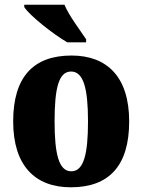

<svg xmlns="http://www.w3.org/2000/svg" viewBox="-20 -786 605 816"><path d="M266 -606H346V-619C321 -657 272 -721 254 -766H83V-756C105 -721 204 -642 266 -606ZM281 10C444 10 529 -82 529 -270C529 -458 436 -550 284 -550C121 -550 36 -458 36 -270C36 -82 129 10 281 10ZM283 -58C230 -58 212 -131 212 -270C212 -410 229 -482 282 -482C335 -482 354 -410 354 -270C354 -131 336 -58 283 -58Z"/></svg>

Font: Noto Serif Ethiopic Condensed Black
Style: Regular
Weight: 900
Width: 3
Designer: Monotype Design Team
Foundry: Monotype Imaging Inc.
Version: Version 2.102